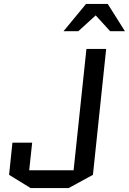

<svg xmlns="http://www.w3.org/2000/svg" viewBox="-20 -948 653 973"><path d="M353 -85 418 -700H518L451 -62L328 5H135L26 -62L43 -225H143L128 -85ZM416 -928H526L613 -790H538L465 -870L377 -790H302Z"/></svg>

Font: Quantico
Style: Italic
Weight: 400
Italic angle: -12°
Designer: Matt Desmond
Foundry: MADtype
Version: Version 2.002